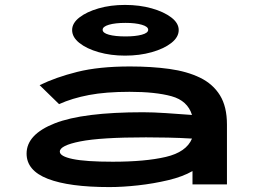

<svg xmlns="http://www.w3.org/2000/svg" viewBox="-20 -749 1040 780"><path d="M425 11Q261 11 174.5 -22.5Q88 -56 88 -125Q88 -203 202.5 -248Q317 -293 561 -293Q602 -293 654.5 -289.5Q707 -286 760 -282Q742 -340 677 -358Q612 -376 506 -376Q410 -376 341.5 -363Q273 -350 220 -326L141 -403Q206 -435 294 -457Q382 -479 508 -479Q596 -479 668 -469Q740 -459 792.5 -433.5Q845 -408 873.5 -362Q902 -316 902 -243V0H762V-54Q722 -31 663 -17Q604 -3 541 4Q478 11 425 11ZM223 -133Q223 -114 275.5 -103Q328 -92 438 -92Q570 -92 653.5 -111.5Q737 -131 760 -186Q712 -189 662.5 -190Q613 -191 573 -191Q389 -191 306 -174.5Q223 -158 223 -133ZM488 -523Q430 -523 381 -537Q332 -551 302.5 -574.5Q273 -598 273 -627Q273 -655 302.5 -678Q332 -701 380.5 -715Q429 -729 488 -729Q547 -729 596.5 -715Q646 -701 676 -678Q706 -655 706 -627Q706 -598 676 -574.5Q646 -551 596.5 -537Q547 -523 488 -523ZM490 -601Q530 -601 556 -608Q582 -615 582 -628Q582 -641 556 -648.5Q530 -656 490 -656Q448 -656 422.5 -648.5Q397 -641 397 -628Q397 -615 422.5 -608Q448 -601 490 -601Z"/></svg>

Font: Inconsolata UltraExpanded ExtraBold
Style: Regular
Weight: 800
Width: 9
Monospace: yes
Designer: Raph Levien, Cyreal, Brenton Simpson
Foundry: Raph Levien, Cyreal, Google
Version: Version 3.001; ttfautohint (v1.8.2.53-6de2)